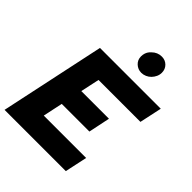

<svg xmlns="http://www.w3.org/2000/svg" viewBox="-258 -1072 1208 1208"><g transform="rotate(45 345.5 -468.5)"><path d="M1 0ZM1 0 150 -700H691L659 -551H286L259 -425H505L475 -281H229L201 -149H578L546 0ZM444 -773Q414 -773 392 -793.5Q370 -814 370 -845Q370 -877 389 -900L398 -909Q426 -937 464 -937Q495 -937 515.5 -916.5Q536 -896 536 -865Q536 -847 528.5 -830.5Q521 -814 508.5 -801Q496 -788 479 -780.5Q462 -773 444 -773Z"/></g></svg>

Font: Rosa Sans Black
Style: Italic
Weight: 900
Italic angle: -12°
Designer: Pentagram / MCKL
Foundry: Pentagram / MCKL
Version: Version 1.005;September 16, 2019;FontCreator 11.5.0.2425 64-